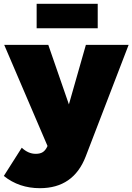

<svg xmlns="http://www.w3.org/2000/svg" viewBox="-40 -782 694 1006"><path d="M169 204Q60 204 -20 140L74 -8Q108 24 147 24Q171.5 24 185.5 14.2Q199.5 4.5 209 -17L-18 -547H213L321 -235L410 -547H634L409 38Q345 204 169 204ZM472 -634H152V-762H472Z"/></svg>

Font: Argentum Novus Black
Style: Regular
Weight: 900
Designer: Julieta Ulanovsky (font) & Cristiano Sobral (main changes)
Foundry: Julieta Ulanovsky (font) & Cristiano Sobral (main changes)
Version: Version 3.00;November 27, 2020;FontCreator 13.0.0.2655 64-bi